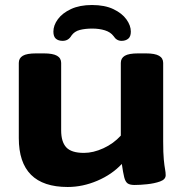

<svg xmlns="http://www.w3.org/2000/svg" viewBox="-20 -738 733 766"><path d="M250 8Q55 8 55 -187V-487Q55 -506 71 -515.5Q87 -525 124 -525H155Q191 -525 207.5 -515.5Q224 -506 224 -487V-218Q224 -172 244.5 -150Q265 -128 315 -128Q352 -128 392.5 -146.5Q433 -165 462 -197V-487Q462 -506 478 -515.5Q494 -525 531 -525H562Q598 -525 614.5 -515.5Q631 -506 631 -487V-174Q631 -127 633.5 -101.5Q636 -76 638.5 -63Q641 -50 641 -39Q641 -22 618.5 -14Q596 -6 567 -3Q538 0 517 0Q498 0 489 -6.5Q480 -13 475.5 -31Q471 -49 466 -84Q427 -42 368.5 -17Q310 8 250 8ZM347 -718Q398 -718 432.5 -701.5Q467 -685 484.5 -660.5Q502 -636 502 -612Q502 -592 491.5 -583.5Q481 -575 465 -575Q445 -575 433 -594Q421 -610 398.5 -617Q376 -624 348 -624Q320 -624 298.5 -618.5Q277 -613 265 -596Q253 -575 230 -575Q213 -575 203 -583.5Q193 -592 193 -612Q193 -637 211 -661.5Q229 -686 263.5 -702Q298 -718 347 -718Z"/></svg>

Font: Asap Expanded ExtraBold
Style: Regular
Weight: 800
Width: 7
Designer: Pablo Cosgaya
Foundry: Omnibus-Type
Version: Version 3.001; ttfautohint (v1.8.4.7-5d5b)